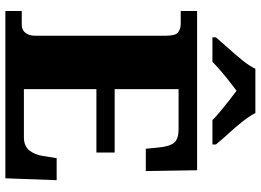

<svg xmlns="http://www.w3.org/2000/svg" viewBox="-148 -823 971 715"><g transform="rotate(90 337.5 -465.5)"><path d="M21 0V-61H72Q92 -61 102.5 -75Q113 -89 113 -110V-599Q113 -634 100 -643.5Q87 -653 70 -653H21V-714H614L617 -523H534L529 -573Q525 -613 511 -629Q497 -645 462 -645H312V-407H548V-339H312V-69H491Q523 -69 539.5 -88.5Q556 -108 561 -141L569 -191H651L644 0ZM119 -784Q135 -803 158.5 -829Q182 -855 204 -882Q226 -909 236 -931H401Q412 -909 433.5 -882Q455 -855 479 -829Q503 -803 518 -784V-771H427Q417 -782 396.5 -799Q376 -816 354.5 -833Q333 -850 318 -861Q303 -850 281.5 -833Q260 -816 240.5 -799Q221 -782 210 -771H119Z"/></g></svg>

Font: Noto Serif Tamil Black
Style: Regular
Weight: 900
Designer: Indian Type Foundry, Tom Grace, and the Monotype Design Team
Foundry: Monotype Imaging Inc.
Version: Version 2.004; ttfautohint (v1.8.4.7-5d5b)